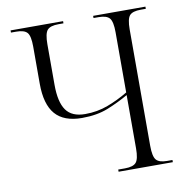

<svg xmlns="http://www.w3.org/2000/svg" viewBox="-80 -791 844 868"><g transform="rotate(-10 342.0 -357.0)"><path d="M395 0V-10H426Q464 -10 477.5 -26Q491 -42 491 -90V-335Q446 -309 395 -288.5Q344 -268 275 -268Q192 -268 152.5 -313.5Q113 -359 113 -454V-624Q113 -673 99.5 -688.5Q86 -704 49 -704H25V-714H266V-704H244Q205 -704 191.5 -688Q178 -672 178 -623V-437Q178 -358 204.5 -320.5Q231 -283 292 -283Q348 -283 397 -301.5Q446 -320 491 -347V-623Q491 -672 477.5 -688Q464 -704 427 -704H404V-714H644V-704H621Q583 -704 569.5 -688.5Q556 -673 556 -625V-91Q556 -42 569.5 -26Q583 -10 619 -10H644V0Z"/></g></svg>

Font: Noto Serif Display SemiCondensed Light
Style: Regular
Weight: 300
Width: 4
Designer: Monotype Design Team
Foundry: Monotype Imaging Inc.
Version: Version 2.009